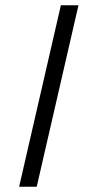

<svg xmlns="http://www.w3.org/2000/svg" viewBox="-20 -710 324 730"><path d="M52.7 0 211.4 -689.9H278.3L119.6 0Z"/></svg>

Font: HK Grotesk Legacy
Style: Italic
Weight: 400
Italic angle: -13°
Designer: Alfredo Marco Pradil
Foundry: Hanken Design Co.
Version: Version 2.022;PS 002.022;hotconv 1.0.88;makeotf.lib2.5.64775